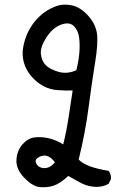

<svg xmlns="http://www.w3.org/2000/svg" viewBox="-20 -783 540 814"><path d="M144.5 9.8Q113.3 3.9 80.1 -32.2Q46.9 -68.4 49.8 -106.9Q52.7 -145.5 75.2 -170.9Q97.7 -196.3 125 -200.2Q152.3 -204.1 184.6 -197.3Q216.8 -190.4 248 -170.9Q261.7 -225.6 270.5 -284.2Q279.3 -342.8 288.1 -399.4Q258.8 -398.4 225.1 -400.9Q191.4 -403.3 164.1 -418Q136.7 -432.6 114.3 -458Q91.8 -483.4 82 -515.6Q72.3 -547.9 78.1 -581.5Q84 -615.2 96.7 -642.6Q109.4 -669.9 127.9 -692.4Q146.5 -714.8 168 -730.5Q189.5 -746.1 217.8 -756.8Q246.1 -767.6 282.7 -760.7Q319.3 -753.9 352.5 -717.8Q385.7 -681.6 391.1 -640.1Q396.5 -598.6 383.3 -518.6Q370.1 -438.5 355.5 -327.1Q340.8 -215.8 313.5 -106.4Q331.1 -88.9 362.3 -77.6Q393.6 -66.4 440.4 -58.6Q452.1 -44.9 450.2 -23.4L440.4 -3.9Q409.2 13.7 370.1 7.8Q342.8 3.9 318.4 -9.8Q293.9 -23.4 269.5 -37.1Q236.3 -5.9 208 3.9Q179.7 13.7 144.5 9.8ZM212.9 -94.7Q185.5 -131.8 154.8 -121.1Q124 -110.4 133.3 -90.8Q142.6 -71.3 167 -70.3Q191.4 -69.3 212.9 -94.7ZM303.7 -485.4Q313.5 -524.4 316.4 -559.1Q319.3 -593.8 315.4 -624Q311.5 -654.3 292.5 -672.9Q273.4 -691.4 238.3 -678.2Q203.1 -665 176.8 -624.5Q150.4 -584 153.3 -554.2Q156.2 -524.4 173.8 -506.8Q191.4 -489.3 228 -478.5Q264.6 -467.8 303.7 -485.4Z"/></svg>

Font: JasonHandwriting1
Style: Regular
Weight: 400
Version: Version 1.48.20